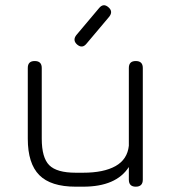

<svg xmlns="http://www.w3.org/2000/svg" viewBox="-20 -702 650 722"><path d="M490.5 -472.5Q517 -472.5 517 -446.5V-26.5Q517 0 490.5 0Q464.5 0 464.5 -26.5V-74Q417 0 292.5 0H264.5Q171 0 127.8 -43.5Q84.5 -87 84.5 -180.5V-446.5Q84.5 -472.5 110.5 -472.5Q137 -472.5 137 -446.5V-180.5Q137 -109 165.2 -80.8Q193.5 -52.5 264.5 -52.5H292.5Q370 -52.5 414.5 -77.5Q459 -102.5 464.5 -154V-446.5Q464.5 -472.5 490.5 -472.5ZM270 -534.5Q252 -550.5 267 -570L352.5 -671.5Q369 -691.5 388 -674.5Q406 -659 391 -639.5L305.5 -538Q289.5 -518 270 -534.5Z"/></svg>

Font: Jura Light
Style: Regular
Weight: 400
Version: Version 5.106